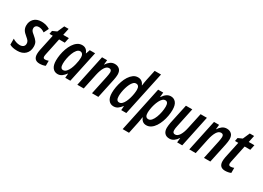

<svg xmlns="http://www.w3.org/2000/svg" viewBox="-17 -1701 3949 2878"><g transform="rotate(30 1958.0 -262.0)"><path d="M130 10Q86 10 53.5 2.5Q21 -5 -3 -19V-122Q22 -105 55.5 -94Q89 -83 120 -83Q157 -83 179.5 -101Q202 -119 202 -153Q202 -177 190 -196.5Q178 -216 139 -247Q97 -280 78 -312.5Q59 -345 59 -388Q59 -459 104.5 -505.5Q150 -552 232 -552Q275 -552 312.5 -541Q350 -530 379 -511L337 -427Q288 -462 236 -462Q207 -462 189 -446Q171 -430 171 -403Q171 -380 182.5 -362.5Q194 -345 230 -317Q272 -283 294.5 -251.5Q317 -220 317 -166Q317 -86 267.5 -38Q218 10 130 10Z M517 10Q413 10 413 -99Q413 -129 421 -171L481 -452H424L435 -509L508 -542L560 -660H635L610 -542H708L689 -452H591L530 -163Q528 -151 526 -140Q524 -129 524 -120Q524 -85 558 -85Q570 -85 585 -88Q600 -91 616 -97V-10Q596 0 568.5 5Q541 10 517 10Z M828 10Q774 10 741 -32Q708 -74 708 -156Q708 -204 717 -258Q726 -312 744.5 -364Q763 -416 790.5 -458.5Q818 -501 854.5 -526.5Q891 -552 936 -552Q1014 -552 1042 -472H1045L1070 -542H1162L1046 0H958L964 -75H961Q933 -37 901.5 -13.5Q870 10 828 10ZM871 -83Q901 -83 925 -108.5Q949 -134 966 -173.5Q983 -213 993 -255Q1003 -295 1007 -324.5Q1011 -354 1011 -381Q1011 -416 996 -436.5Q981 -457 954 -457Q924 -457 899.5 -428Q875 -399 857.5 -353.5Q840 -308 830.5 -258Q821 -208 821 -166Q821 -83 871 -83Z M1167 0 1282 -542H1370L1362 -463H1365Q1390 -503 1424 -527.5Q1458 -552 1501 -552Q1551 -552 1583 -522.5Q1615 -493 1615 -430Q1615 -411 1611.5 -387Q1608 -363 1603 -337L1531 0H1421L1490 -325Q1494 -347 1497.5 -368.5Q1501 -390 1501 -406Q1501 -455 1457 -455Q1415 -455 1384.5 -405.5Q1354 -356 1335 -270L1278 0Z M1796 10Q1742 10 1709 -32Q1676 -74 1676 -156Q1676 -203 1685.5 -256.5Q1695 -310 1713 -362.5Q1731 -415 1758.5 -457.5Q1786 -500 1821.5 -526Q1857 -552 1902 -552Q1941 -552 1968 -532Q1995 -512 2008 -477H2012Q2015 -501 2019 -528Q2023 -555 2028 -578L2067 -760H2177L2015 0H1927L1932 -72H1929Q1900 -34 1869.5 -12Q1839 10 1796 10ZM1841 -83Q1868 -83 1890 -104.5Q1912 -126 1928.5 -160.5Q1945 -195 1956.5 -235.5Q1968 -276 1973.5 -314Q1979 -352 1979 -380Q1979 -417 1965 -437Q1951 -457 1922 -457Q1897 -457 1876.5 -437Q1856 -417 1840 -384Q1824 -351 1812.5 -312Q1801 -273 1795 -234.5Q1789 -196 1789 -165Q1789 -83 1841 -83Z M2088 236 2253 -542H2341L2333 -462H2337Q2365 -505 2398 -528.5Q2431 -552 2472 -552Q2525 -552 2558.5 -511.5Q2592 -471 2592 -385Q2592 -336 2582.5 -281.5Q2573 -227 2554 -175.5Q2535 -124 2507.5 -82Q2480 -40 2443.5 -15Q2407 10 2363 10Q2324 10 2298.5 -11Q2273 -32 2260 -67H2257Q2253 -39 2249 -12Q2245 15 2240 37L2198 236ZM2346 -84Q2376 -84 2400.5 -113Q2425 -142 2442.5 -187.5Q2460 -233 2469.5 -283.5Q2479 -334 2479 -377Q2479 -459 2428 -459Q2402 -459 2380.5 -438.5Q2359 -418 2342 -384Q2325 -350 2313 -310Q2301 -270 2295 -231.5Q2289 -193 2289 -163Q2289 -84 2346 -84Z M2764 10Q2709 10 2680 -22.5Q2651 -55 2651 -113Q2651 -131 2654 -155Q2657 -179 2661 -202L2734 -542H2844L2774 -212Q2764 -168 2764 -137Q2764 -86 2807 -86Q2849 -86 2880.5 -136Q2912 -186 2930 -273L2988 -542H3097L2983 0H2895L2902 -77H2898Q2873 -38 2839.5 -14Q2806 10 2764 10Z M3105 0 3220 -542H3308L3300 -463H3303Q3328 -503 3362 -527.5Q3396 -552 3439 -552Q3489 -552 3521 -522.5Q3553 -493 3553 -430Q3553 -411 3549.5 -387Q3546 -363 3541 -337L3469 0H3359L3428 -325Q3432 -347 3435.5 -368.5Q3439 -390 3439 -406Q3439 -455 3395 -455Q3353 -455 3322.5 -405.5Q3292 -356 3273 -270L3216 0Z M3728 10Q3624 10 3624 -99Q3624 -129 3632 -171L3692 -452H3635L3646 -509L3719 -542L3771 -660H3846L3821 -542H3919L3900 -452H3802L3741 -163Q3739 -151 3737 -140Q3735 -129 3735 -120Q3735 -85 3769 -85Q3781 -85 3796 -88Q3811 -91 3827 -97V-10Q3807 0 3779.5 5Q3752 10 3728 10Z"/></g></svg>

Font: Noto Sans Condensed SemiBold
Style: Italic
Weight: 600
Width: 3
Italic angle: -12°
Designer: Monotype Design Team
Foundry: Monotype Imaging Inc.
Version: Version 2.013; ttfautohint (v1.8.4.7-5d5b)